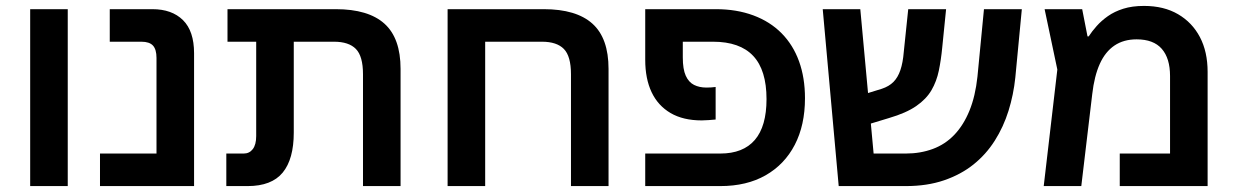

<svg xmlns="http://www.w3.org/2000/svg" viewBox="-20 -629 4179 649"><path d="M82 0V-598H209V0Z M318 0V-110H509V-433Q509 -462 497 -475Q485 -488 458 -488H351V-598H495Q561 -598 598.5 -561Q636 -524 636 -449V0Z M1207 0V-378Q1207 -439 1183 -463.5Q1159 -488 1109 -488H749V-598H1115Q1225 -598 1279.5 -549Q1334 -500 1334 -396V0ZM745 0V-110H804Q823 -110 834.5 -125Q846 -140 846 -169V-554H973V-181Q973 -91 935.5 -45.5Q898 0 817 0Z M1818 -598Q1928 -598 1982.5 -549Q2037 -500 2037 -396V0H1910V-378Q1910 -439 1886 -463.5Q1862 -488 1812 -488H1620V0H1493V-598Z M2161 0V-110H2415Q2492 -110 2531.5 -156Q2571 -202 2571 -294Q2571 -392 2526 -440Q2481 -488 2390 -488H2218V-598H2400Q2470 -598 2526.5 -577Q2583 -556 2622 -516.5Q2661 -477 2681 -421.5Q2701 -366 2701 -297Q2701 -206 2666.5 -139.5Q2632 -73 2568 -36.5Q2504 0 2415 0ZM2352 -222Q2289 -222 2246.5 -247Q2204 -272 2182.5 -317.5Q2161 -363 2161 -427V-598H2288V-435Q2288 -395 2298 -373Q2308 -351 2326 -342Q2344 -333 2368 -333Q2376 -333 2384 -333.5Q2392 -334 2399 -335V-225Q2388 -224 2375 -223Q2362 -222 2352 -222Z M2815 0 2761 -598H2888L2933 -110H3042Q3091 -110 3133 -125.5Q3175 -141 3206 -173.5Q3237 -206 3257 -255Q3277 -304 3284 -370L3306 -598H3434L3412 -367Q3406 -309 3389 -254.5Q3372 -200 3342.5 -153.5Q3313 -107 3270.5 -73Q3228 -39 3171 -19.5Q3114 0 3042 0ZM2873 -196 2864 -299 2961 -329Q2985 -337 3000 -352Q3015 -367 3023.5 -392Q3032 -417 3035 -454L3050 -598H3178L3165 -469Q3161 -427 3153.5 -390.5Q3146 -354 3128.5 -324Q3111 -294 3077 -270.5Q3043 -247 2985 -230Z M3847 -609Q3914 -609 3962 -581Q4010 -553 4036 -503.5Q4062 -454 4062 -386V0H3765V-110H3935V-372Q3935 -432 3907 -464Q3879 -496 3822 -496Q3778 -496 3747 -475Q3716 -454 3697.5 -413Q3679 -372 3672 -311L3635 0H3508L3554 -394L3511 -598H3638L3656 -506H3660Q3671 -523 3687 -541Q3703 -559 3725 -574.5Q3747 -590 3777 -599.5Q3807 -609 3847 -609Z"/></svg>

Font: Noto Sans Hebrew SemiBold
Style: Regular
Weight: 600
Designer: Monotype Design Team
Foundry: Monotype Imaging Inc.
Version: Version 2.003